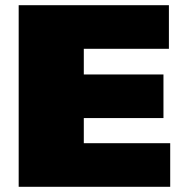

<svg xmlns="http://www.w3.org/2000/svg" viewBox="-20 -720 705 740"><path d="M248 -168H636V0H52V-700H631V-532H248L303 -661V-342L248 -433H610V-265H248L303 -356V-39Z"/></svg>

Font: Pathway Extreme 8pt Thin 12pt Black
Style: Regular
Weight: 900
Version: Version 1.001;gftools[0.9.26]